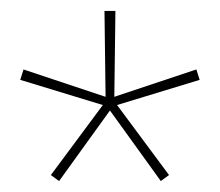

<svg xmlns="http://www.w3.org/2000/svg" viewBox="-20 -767 402 351"><path d="M181 -565 274 -436 289 -447 194 -575 345 -621 339 -640 189 -590 191 -747H171L173 -590L23 -640L17 -621L168 -575L73 -447L88 -436Z"/></svg>

Font: IBM Plex Arabic Thin
Style: Regular
Weight: 100
Designer: Mike Abbink, Paul van der Laan, Pieter van Rosmalen, Wael Morcos, Khajak Apelian
Foundry: Bold Monday
Version: Version 1.0